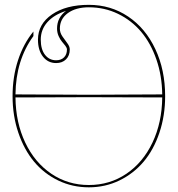

<svg xmlns="http://www.w3.org/2000/svg" viewBox="-20 -783 745 805"><path d="M256.8 -737.3Q206.1 -721.2 178.5 -689.9Q150.9 -658.7 150.9 -616.7Q150.9 -576.2 168.7 -553.2Q186.5 -530.3 215.3 -530.3Q236.3 -530.3 248.5 -542.5Q260.7 -554.7 260.7 -575.7Q260.7 -582 254.2 -590.8Q247.6 -599.6 240 -608.2Q232.4 -616.7 225.8 -631.6Q219.2 -646.5 219.2 -663.1Q219.2 -709.5 256.8 -737.3ZM44.9 -387.2 352.5 -385.7 660.2 -387.2Q659.2 -465.8 635.7 -533.7Q612.3 -601.6 571.8 -649.7Q531.2 -697.8 474.6 -725.1Q418 -752.4 352.5 -752.4Q297.9 -752.4 264.4 -728Q231 -703.6 231 -663.1Q231 -646 241.5 -630.6Q252 -615.2 262.2 -601.8Q272.5 -588.4 272.5 -575.7Q272.5 -549.8 256.8 -534.2Q241.2 -518.6 215.3 -518.6Q181.2 -518.6 160.2 -545.4Q139.2 -572.3 139.2 -616.7Q139.2 -682.1 198 -722.4Q256.8 -762.7 352.5 -762.7Q444.3 -762.7 517.3 -713.6Q590.3 -664.6 631.3 -577.1Q672.4 -489.7 672.4 -379.9Q672.4 -297.9 648.4 -226.6Q624.5 -155.3 582.3 -105.2Q540 -55.2 480.7 -26.4Q421.4 2.4 352.5 2.4Q283.7 2.4 224.4 -26.1Q165 -54.7 123 -105Q81.1 -155.3 56.9 -226.6Q32.7 -297.9 32.7 -379.9Q32.7 -460.4 55.4 -530Q78.1 -599.6 120.1 -650.9V-631.8Q46.4 -530.8 44.9 -387.2ZM44.9 -374.5Q45.9 -269.5 85.7 -185.5Q125.5 -101.6 195.3 -54.4Q265.1 -7.3 352.5 -7.3Q439.9 -7.3 509.8 -54.4Q579.6 -101.6 619.4 -185.5Q659.2 -269.5 660.2 -374.5L352.5 -375.5Z"/></svg>

Font: ZnikomitNo24
Style: Thin
Weight: 300
Designer: gluk
Foundry: gluk
Version: Version 0.55